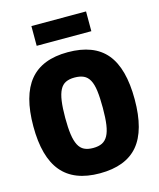

<svg xmlns="http://www.w3.org/2000/svg" viewBox="-138 -1057 965 1164"><g transform="rotate(-15 344.0 -475.0)"><path d="M172 -960H515V-836H172ZM343 10Q182 10 104 -83.5Q26 -177 26 -369Q26 -562 104 -656Q182 -750 343 -750Q507 -750 584.5 -657Q662 -564 662 -369Q662 -175 584 -82.5Q506 10 343 10ZM343 -149Q377 -149 399.5 -160Q422 -171 436 -196.5Q450 -222 456 -264Q462 -306 462 -369Q462 -433 456.5 -476Q451 -519 437 -544.5Q423 -570 400 -580.5Q377 -591 343 -591Q310 -591 287.5 -580Q265 -569 251.5 -543Q238 -517 232 -474.5Q226 -432 226 -369Q226 -307 232 -265Q238 -223 251.5 -197Q265 -171 287.5 -160Q310 -149 343 -149Z"/></g></svg>

Font: Encode Sans Compressed
Style: Black
Weight: 900
Designer: Pablo Impallari, Andres Torresi
Foundry: Pablo Impallari, Andres Torresi
Version: Version 1.000; ttfautohint (v1.00) -l 8 -r 50 -G 200 -x 14 -